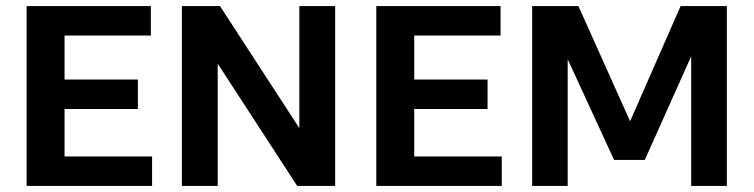

<svg xmlns="http://www.w3.org/2000/svg" viewBox="-20 -615 2494 635"><path d="M68 0V-595H479V-497.5H193.5V-97.5H483V0ZM151.5 -254.5V-352H436V-254.5Z M581.5 0V-595H707.5L991 -159H970V-595H1088.5V0H963L679.5 -436H700V0Z M1224.5 0V-595H1635.5V-497.5H1350V-97.5H1639.5V0ZM1308 -254.5V-352H1592.5V-254.5Z M1740 0V-595H1893L2071.5 -197H2056.5L2231 -595H2384V0H2266V-482.5H2290L2112.5 -86H2011L1828.5 -482H1857.5V0Z"/></svg>

Font: Encode Sans SC SemiCondensed SemiBold
Style: Regular
Weight: 600
Width: 4
Designer: Multiple Designers
Foundry: Impallari Type
Version: Version 3.002